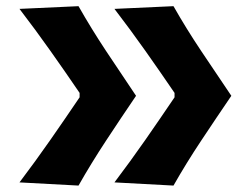

<svg xmlns="http://www.w3.org/2000/svg" viewBox="-20 -593 804 616"><path d="M231.9 2.4 42.5 -7.8Q94.2 -76.2 141.8 -144.5Q189.5 -212.9 235.4 -280.8V-294.9Q189.5 -362.3 141.8 -429.7Q94.2 -497.1 42.5 -564.5L231.9 -573.2Q272.9 -501 320.3 -429.4Q367.7 -357.9 416.5 -285.6Q367.7 -213.9 320.3 -141.8Q272.9 -69.8 231.9 2.4ZM536.6 2.4 347.2 -7.8Q398.9 -76.2 446.5 -144.5Q494.1 -212.9 540 -280.8V-294.9Q494.1 -362.3 446.5 -429.7Q398.9 -497.1 347.2 -564.5L536.6 -573.2Q577.6 -501 625.5 -429.4Q673.3 -357.9 722.2 -285.6Q673.3 -213.9 625.5 -141.8Q577.6 -69.8 536.6 2.4Z"/></svg>

Font: Pinar DS2-Bold
Style: Regular
Weight: 700
Designer: Amin Abedi
Version: Version 2.000